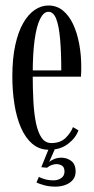

<svg xmlns="http://www.w3.org/2000/svg" viewBox="-20 -548 350 716"><path d="M162.5 10.5Q126.5 10.5 100.5 -11.8Q74.5 -34 58 -72.2Q41.5 -110.5 33.8 -159.8Q26 -209 26 -263Q26 -330 37 -380Q48 -430 67 -462.8Q86 -495.5 110.2 -511.5Q134.5 -527.5 160.5 -527.5Q191.5 -527.5 214.5 -508.8Q237.5 -490 252.5 -458Q267.5 -426 275.2 -385Q283 -344 283 -299.5Q283 -290 282.8 -280.8Q282.5 -271.5 282 -262H95V-285.5H208.5Q208.5 -352.5 204.2 -401.5Q200 -450.5 189.8 -477.2Q179.5 -504 160.5 -504Q143 -504 129.8 -478Q116.5 -452 109.2 -400Q102 -348 102 -270.5Q102 -216.5 104.5 -170.2Q107 -124 114.2 -89Q121.5 -54 135.2 -34.2Q149 -14.5 171.5 -14.5Q205.5 -14.5 225.2 -34.2Q245 -54 252 -74L272.5 -62Q262.5 -33.5 233.8 -11.5Q205 10.5 162.5 10.5ZM187 148Q162 148 142.8 142.2Q123.5 136.5 116 132.5L125 111.5Q130 115 145.2 119.8Q160.5 124.5 180 124.5Q196.5 124.5 208.5 116Q220.5 107.5 220.5 92Q220.5 75.5 211.2 69.8Q202 64 190.5 64Q182 64 172.5 67.5Q163 71 155.5 77.5L134 75.5L164.5 0H188L163 57Q168 51 181 45.5Q194 40 209 40Q229 40 245.5 52Q262 64 262 92Q262 111 251 123.5Q240 136 222.8 142Q205.5 148 187 148Z"/></svg>

Font: Imbue 48pt
Style: Regular
Weight: 400
Designer: Tyler Finck
Foundry: Etcetera Type Company
Version: Version 1.102